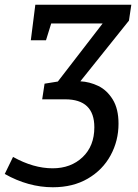

<svg xmlns="http://www.w3.org/2000/svg" viewBox="-90 -550 584 810"><path d="M464 -530 454 -463 249 -207Q288 -205 324.5 -187.5Q361 -170 385.5 -130.5Q410 -91 410 -28Q410 44 376.5 105.5Q343 167 280.5 203.5Q218 240 133 240Q30 240 -70 184L-35 112Q51 160 132 160Q209 160 258.5 113Q308 66 308 -13Q308 -131 185 -131H88L98 -197L154 -206L343 -451H126L104 -380H40L59 -530Z"/></svg>

Font: Bitter Pro Medium
Style: Italic
Weight: 500
Italic angle: -9°
Designer: Sol Matas, and Bitter project Authors
Foundry: Sol Matas
Version: Version 1.010